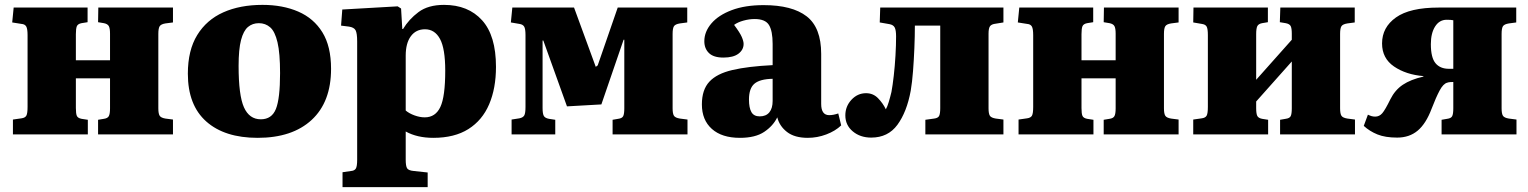

<svg xmlns="http://www.w3.org/2000/svg" viewBox="-20 -551 6265 787"><path d="M33 0V-61L68 -66Q83 -68 88 -77Q93 -86 93 -113V-407Q93 -433 87.5 -442.5Q82 -452 68 -453L30 -459L36 -520H339V-460L314 -456Q299 -453 295 -443.5Q291 -434 291 -411V-304H431V-413Q431 -435 426 -444Q421 -453 406 -456L382 -460L383 -520H689V-459L658 -455Q640 -452 634.5 -443.5Q629 -435 629 -412V-107Q629 -85 634.5 -76.5Q640 -68 658 -65L689 -61V0H382V-60L406 -64Q421 -66 426 -75Q431 -84 431 -107V-230H291V-108Q291 -85 295 -76Q299 -67 314 -64L340 -60V0Z M1036 14Q901 14 825.5 -53Q750 -120 750 -249Q750 -345 788.5 -407.5Q827 -470 895.5 -500.5Q964 -531 1056 -531Q1139 -531 1202.5 -503.5Q1266 -476 1301.5 -418.5Q1337 -361 1337 -269Q1337 -133 1257.5 -59.5Q1178 14 1036 14ZM1049 -62Q1094 -62 1111 -104.5Q1128 -147 1128 -251Q1128 -333 1117.5 -377.5Q1107 -422 1087.5 -439Q1068 -456 1041 -456Q1015 -456 996.5 -440.5Q978 -425 968 -387Q958 -349 958 -281Q958 -160 980 -111Q1002 -62 1049 -62Z M1384 216V155L1418 150Q1433 149 1438.5 140Q1444 131 1444 104V-381Q1444 -415 1437.5 -427Q1431 -439 1410 -442L1378 -446L1383 -512L1610 -525L1624 -516L1629 -432H1632Q1656 -472 1695.5 -501.5Q1735 -531 1800 -531Q1899 -531 1956 -468Q2013 -405 2013 -277Q2013 -189 1985 -123.5Q1957 -58 1900 -22Q1843 14 1756 14Q1690 14 1643 -12V104Q1643 129 1648.5 138.5Q1654 148 1677 150L1733 156V216ZM1721 -70Q1765 -70 1785 -112.5Q1805 -155 1805 -261Q1805 -352 1783.5 -391.5Q1762 -431 1722 -431Q1685 -431 1664 -402.5Q1643 -374 1643 -323V-98Q1657 -86 1679 -78Q1701 -70 1721 -70Z M2077 0V-61L2109 -66Q2124 -69 2129 -78Q2134 -87 2134 -113V-407Q2134 -433 2128.5 -442Q2123 -451 2109 -453L2074 -459L2080 -520H2333L2422 -277L2430 -283L2512 -520H2797V-459L2767 -455Q2748 -452 2742.5 -443.5Q2737 -435 2737 -412V-107Q2737 -85 2742.5 -76.5Q2748 -68 2767 -65L2798 -61V0H2491V-60L2514 -64Q2530 -66 2534.5 -75Q2539 -84 2539 -107V-388H2536L2445 -123L2304 -115L2207 -385H2204V-108Q2204 -85 2209 -76Q2214 -67 2230 -64L2256 -60V0Z M3013 14Q2939 14 2898 -22.5Q2857 -59 2857 -123Q2857 -183 2887.5 -216Q2918 -249 2982 -264Q3046 -279 3147 -284V-371Q3147 -424 3132 -448.5Q3117 -473 3073 -473Q3051 -473 3027.5 -466.5Q3004 -460 2989 -449Q3013 -417 3020.5 -399.5Q3028 -382 3028 -371Q3028 -347 3007 -331Q2986 -315 2945 -315Q2905 -315 2886 -333.5Q2867 -352 2867 -382Q2867 -421 2896 -455Q2925 -489 2979.5 -509.5Q3034 -530 3110 -530Q3227 -530 3286.5 -484Q3346 -438 3346 -330V-125Q3346 -79 3379 -79Q3396 -79 3416 -86L3428 -37Q3404 -14 3367 0Q3330 14 3291 14Q3237 14 3206 -10Q3175 -34 3166 -70Q3149 -35 3112.5 -10.5Q3076 14 3013 14ZM3094 -74Q3120 -74 3133.5 -90.5Q3147 -107 3147 -137V-228Q3095 -227 3072.5 -208Q3050 -189 3050 -143Q3050 -109 3060 -91.5Q3070 -74 3094 -74Z M3551 13Q3506 13 3475.5 -12.5Q3445 -38 3445 -78Q3445 -115 3470 -142Q3495 -169 3530 -169Q3559 -169 3579 -148.5Q3599 -128 3611 -103Q3617 -113 3623 -133Q3629 -153 3634 -174Q3639 -201 3643.5 -240.5Q3648 -280 3650.5 -323Q3653 -366 3653 -402Q3653 -427 3647.5 -438Q3642 -449 3626 -452L3586 -459L3588 -520H4093V-459L4062 -454Q4044 -452 4038 -443.5Q4032 -435 4032 -413V-107Q4032 -85 4037.5 -76.5Q4043 -68 4062 -65L4093 -61V0H3773V-60L3809 -65Q3825 -67 3829.5 -76Q3834 -85 3834 -108V-446H3730Q3730 -403 3728 -354.5Q3726 -306 3722.5 -260Q3719 -214 3713 -179Q3697 -92 3658.5 -39.5Q3620 13 3551 13Z M4155 0V-61L4190 -66Q4205 -68 4210 -77Q4215 -86 4215 -113V-407Q4215 -433 4209.5 -442.5Q4204 -452 4190 -453L4152 -459L4158 -520H4461V-460L4436 -456Q4421 -453 4417 -443.5Q4413 -434 4413 -411V-304H4553V-413Q4553 -435 4548 -444Q4543 -453 4528 -456L4504 -460L4505 -520H4811V-459L4780 -455Q4762 -452 4756.5 -443.5Q4751 -435 4751 -412V-107Q4751 -85 4756.5 -76.5Q4762 -68 4780 -65L4811 -61V0H4504V-60L4528 -64Q4543 -66 4548 -75Q4553 -84 4553 -107V-230H4413V-108Q4413 -85 4417 -76Q4421 -67 4436 -64L4462 -60V0Z M4871 0V-61L4906 -66Q4921 -68 4926 -77Q4931 -86 4931 -113V-407Q4931 -433 4926 -442Q4921 -451 4906 -453L4871 -459L4872 -520H5177V-460L5153 -456Q5138 -453 5133.5 -443.5Q5129 -434 5129 -411V-224L5275 -388V-413Q5275 -435 5270.5 -444Q5266 -453 5250 -456L5226 -460L5228 -520H5533V-459L5503 -455Q5484 -452 5478.5 -443.5Q5473 -435 5473 -412V-107Q5473 -85 5478.5 -76.5Q5484 -68 5503 -65L5534 -61V0H5227V-60L5250 -64Q5266 -66 5270.5 -75Q5275 -84 5275 -107V-299L5129 -135V-108Q5129 -85 5133.5 -76Q5138 -67 5153 -64L5178 -60V0Z M5707 13Q5658 13 5626 0Q5594 -13 5570 -35L5587 -81Q5595 -77 5602 -75Q5609 -73 5617 -73Q5634 -73 5646 -87Q5658 -101 5679 -144Q5698 -182 5730 -203.5Q5762 -225 5814 -237L5815 -239Q5743 -245 5694 -278.5Q5645 -312 5645 -373Q5645 -439 5702 -479.5Q5759 -520 5877 -520H6195V-459L6165 -455Q6146 -452 6140.5 -443.5Q6135 -435 6135 -412V-107Q6135 -85 6140.5 -76.5Q6146 -68 6165 -65L6196 -61V0H5889V-60L5912 -64Q5928 -66 5932.5 -75Q5937 -84 5937 -107V-215Q5932 -215 5924.5 -214.5Q5917 -214 5912 -212Q5896 -208 5881 -180Q5866 -152 5848 -105Q5825 -44 5791 -15.5Q5757 13 5707 13ZM5919 -269H5937V-468Q5927 -470 5910 -470Q5880 -470 5862.5 -442.5Q5845 -415 5845 -370Q5845 -315 5864 -292Q5883 -269 5919 -269Z"/></svg>

Font: Literata 36pt ExtraBold
Style: Regular
Weight: 800
Designer: Latin by Veronika Burian and Jose Scaglione. Greek by Irene Vlachou. Cyrillic by Vera Evstafieva.
Foundry: TypeTogether
Version: Version 3.002